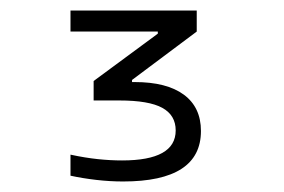

<svg xmlns="http://www.w3.org/2000/svg" viewBox="-20 -750 540 365"><path d="M214 -405Q189 -405 163 -408Q137 -411 114 -416V-456Q142 -450 166 -447.5Q190 -445 212 -445Q314 -445 314 -502Q314 -531 288.5 -545Q263 -559 207 -559H158V-596L280 -686V-690H114V-730H354V-690L231 -598V-594H236Q297 -594 329.5 -570Q362 -546 362 -501Q362 -405 214 -405Z"/></svg>

Font: M PLUS Code Latin Light
Style: Regular
Weight: 300
Designer: Coji Morishita
Foundry: UNDERFOREST DESIGN
Version: Version 1.002; ttfautohint (v1.8.3)